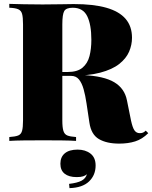

<svg xmlns="http://www.w3.org/2000/svg" viewBox="-20 -728 786 992"><path d="M28 -708Q57 -707 104.5 -706Q152 -705 200 -705Q250 -705 296 -706Q342 -707 361 -707Q463 -707 529.5 -688Q596 -669 629 -630.5Q662 -592 662 -533Q662 -496 647 -461Q632 -426 596 -397.5Q560 -369 497.5 -352.5Q435 -336 339 -336H243V-356H329Q380 -356 406.5 -378.5Q433 -401 442.5 -438.5Q452 -476 452 -522Q452 -601 430.5 -644.5Q409 -688 356 -688Q322 -688 312 -671Q302 -654 302 -602V-106Q302 -70 307.5 -52Q313 -34 328 -28Q343 -22 373 -20V0Q344 -2 298.5 -2.5Q253 -3 206 -3Q152 -3 104.5 -2.5Q57 -2 28 0V-20Q59 -22 74 -28Q89 -34 94 -52Q99 -70 99 -106V-602Q99 -639 94 -656.5Q89 -674 73.5 -680.5Q58 -687 28 -688ZM237 -353Q273 -352 305 -349Q337 -346 364 -343.5Q391 -341 410 -340Q517 -335 570.5 -303Q624 -271 636 -209L657 -105Q665 -68 675 -54Q685 -40 702 -40Q712 -40 719 -43Q726 -46 733 -53L746 -40Q715 -9 678.5 2.5Q642 14 596 14Q531 14 491 -9.5Q451 -33 442 -94L427 -194Q421 -235 412 -267Q403 -299 388 -317.5Q373 -336 347 -336H239ZM381 45Q421 45 447.5 65.5Q474 86 474 127Q474 177 440 209.5Q406 242 339 244L337 222Q380 217 401.5 205.5Q423 194 429 172Q422 179 409.5 183Q397 187 376 187Q336 187 314 169.5Q292 152 292 118Q292 83 315 64Q338 45 381 45Z"/></svg>

Font: Playfair Display Black
Style: Regular
Weight: 900
Designer: Claus Eggers Sørensen
Foundry: Claus Eggers Sørensen
Version: Version 1.203